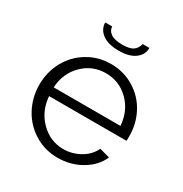

<svg xmlns="http://www.w3.org/2000/svg" viewBox="-164 -822 915 959"><g transform="rotate(30 293.5 -342.5)"><path d="M296.9 -606Q235.4 -606 202.1 -631.1Q168.9 -656.2 168.9 -694.8H209Q209 -671.9 230.5 -656.5Q252 -641.1 296.9 -641.1Q340.8 -641.1 359.9 -655Q378.9 -668.9 384.8 -694.8H423.8Q423.8 -656.2 390.9 -631.1Q357.9 -606 296.9 -606ZM299.8 9.8Q226.1 9.8 165.8 -27.3Q105.5 -64.5 72.3 -126.7Q39.1 -189 39.1 -262.2Q39.1 -334.5 72.3 -395.8Q105.5 -457 165.5 -493.4Q225.6 -529.8 298.8 -529.8Q373 -529.8 432.9 -492.9Q492.7 -456.1 524.9 -395.3Q557.1 -334.5 557.1 -263.2Q557.1 -240.7 556.2 -235.8H109.9Q116.2 -152.3 171.9 -97.2Q227.5 -42 303.2 -42Q354.5 -42 399.4 -68.1Q444.3 -94.2 462.9 -136.2L522 -120.1Q497.6 -62.5 436.3 -26.4Q375 9.8 299.8 9.8ZM107.9 -285.2H493.2Q486.8 -369.1 431.9 -423.1Q377 -477.1 299.8 -477.1Q222.7 -477.1 167.7 -422.9Q112.8 -368.7 107.9 -285.2Z"/></g></svg>

Font: Rawline
Style: Regular
Weight: 400
Designer: Matt McInerney, Pablo Impallari, Rodrigo Fuenzalida
Foundry: Matt McInerney, Pablo Impallari, Rodrigo Fuenzalida
Version: Version 4.020;PS 004.020;hotconv 1.0.88;makeotf.lib2.5.64775